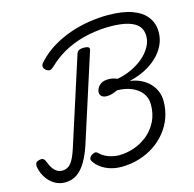

<svg xmlns="http://www.w3.org/2000/svg" viewBox="-156 -1183 1356 1345"><g transform="rotate(-15 522.0 -510.5)"><path d="M563 14Q519 14 482 2.5Q445 -9 417 -29Q389 -49 374 -72Q363 -85 364.5 -96.5Q366 -108 380 -120Q395 -130 406.5 -131.5Q418 -133 430 -120Q446 -104 468.5 -92.5Q491 -81 517 -75Q543 -69 566 -69Q623 -69 678 -88.5Q733 -108 777 -145Q821 -182 847 -235Q873 -288 873 -355Q873 -404 846 -439Q819 -474 772.5 -493Q726 -512 669 -512Q649 -503 630 -497Q611 -491 592 -491Q567 -491 554 -502Q541 -513 541 -531Q541 -545 550 -562Q559 -579 578.5 -591Q598 -603 630 -603Q650 -603 665.5 -599Q681 -595 693 -589Q748 -599 797.5 -622Q847 -645 885 -677.5Q923 -710 944.5 -748.5Q966 -787 966 -827Q966 -870 942 -898.5Q918 -927 867 -942Q816 -957 735 -957Q660 -957 581 -941.5Q502 -926 425.5 -889.5Q349 -853 280 -787Q261 -769 247.5 -770.5Q234 -772 221 -784Q209 -795 208.5 -809.5Q208 -824 225 -840Q276 -896 340.5 -934Q405 -972 474 -995Q543 -1018 611.5 -1028Q680 -1038 740 -1038Q848 -1038 918 -1012.5Q988 -987 1022.5 -940.5Q1057 -894 1057 -832Q1057 -780 1034.5 -734.5Q1012 -689 973 -653Q934 -617 883 -591.5Q832 -566 776 -554V-552Q818 -546 852.5 -529Q887 -512 912 -486.5Q937 -461 951 -428Q965 -395 965 -355Q965 -292 945 -236.5Q925 -181 888 -135Q851 -89 801 -56Q751 -23 690 -4.5Q629 14 563 14ZM153 17Q110 17 76.5 -3.5Q43 -24 20.5 -57.5Q-2 -91 -10 -129Q-15 -148 -10.5 -162Q-6 -176 14 -181Q34 -187 45 -180.5Q56 -174 62 -157Q73 -127 87 -107Q101 -87 118 -77.5Q135 -68 156 -68Q191 -68 216 -96.5Q241 -125 265 -200L469 -834Q474 -848 486.5 -854.5Q499 -861 521 -861Q544 -861 554.5 -854.5Q565 -848 559 -831L355 -196Q334 -133 306 -84.5Q278 -36 240.5 -9.5Q203 17 153 17Z"/></g></svg>

Font: Playwrite IN
Style: Regular
Weight: 400
Designer: Veronika Burian, José Scaglione
Foundry: TypeTogether
Version: Version 1.002